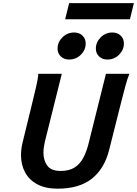

<svg xmlns="http://www.w3.org/2000/svg" viewBox="-20 -1167 857 1200"><path d="M642.1 -705.6H788.6Q776.4 -676.8 762 -623.5Q747.6 -570.3 729 -495.6L662.1 -229.5Q632.3 -111.8 553.5 -49.8Q474.6 12.2 340.8 12.2Q264.6 12.2 213.6 -14.9Q162.6 -42 137 -89.4Q111.3 -136.7 111.3 -197.3Q111.3 -235.8 121.6 -278.3L174.8 -495.6Q192.4 -566.9 205.1 -621.8Q217.8 -676.8 219.7 -705.6H366.2L261.2 -284.7Q256.8 -266.6 254.2 -248Q251.5 -229.5 251.5 -212.4Q251.5 -165 275.4 -131.8Q299.3 -98.6 358.9 -98.6Q412.1 -98.6 445.8 -119.9Q479.5 -141.1 500.2 -179.9Q521 -218.8 533.7 -270.5ZM579.1 -863.3Q579.1 -903.3 609.4 -933.6Q639.6 -963.9 682.6 -963.9Q714.4 -963.9 734.4 -944.3Q754.4 -924.8 754.4 -895.5Q754.4 -855.5 724.4 -825.2Q694.3 -794.9 650.9 -794.9Q619.6 -794.9 599.4 -814.2Q579.1 -833.5 579.1 -863.3ZM339.8 -863.3Q339.8 -903.8 370.4 -933.8Q400.9 -963.9 443.8 -963.9Q475.6 -963.9 495.6 -944.3Q515.6 -924.8 515.6 -895.5Q515.6 -855 485.4 -825Q455.1 -794.9 411.6 -794.9Q380.4 -794.9 360.1 -814.2Q339.8 -833.5 339.8 -863.3ZM387.2 -1046.4 412.1 -1147.5H816.9L792 -1046.4Z"/></svg>

Font: Andika
Style: Bold Italic
Weight: 700
Italic angle: -14°
Designer: Victor Gaultney, Annie Olsen, Julie Remington, Don Collingsworth, Eric Hays, Becca Hirsbrunner
Foundry: SIL International
Version: Version 6.101